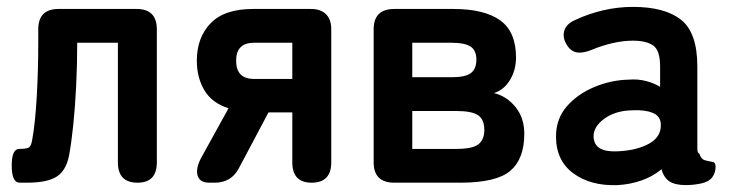

<svg xmlns="http://www.w3.org/2000/svg" viewBox="-20 -530 2127 557"><path d="M37 0Q14 0 14 -50Q14 -98 36 -98Q56 -98 63.5 -102Q71 -106 74 -128Q82 -172 86.5 -248Q91 -324 91 -408V-445Q91 -504 150 -504H376Q435 -504 435 -445V-59Q435 0 379 0Q322 0 322 -59V-406H204Q204 -344 201 -282Q198 -220 192.5 -167Q187 -114 180 -77Q171 -34 143.5 -17Q116 0 58 0Z M587 0Q560 0 553.5 -20Q547 -40 563 -71L643 -216Q595 -231 573 -268Q551 -305 551 -354Q551 -421 591 -462.5Q631 -504 714 -504H882Q910 -504 925.5 -489Q941 -474 941 -445V-59Q941 0 884 0Q828 0 828 -59V-204H759L673 -42Q651 0 603 0ZM717 -301H828V-406H717Q665 -406 665 -354Q665 -301 717 -301Z M1124 0Q1064 0 1064 -59V-445Q1064 -504 1124 -504H1295Q1385 -504 1431 -471Q1477 -438 1477 -363Q1477 -327 1459.5 -298Q1442 -269 1413 -260Q1450 -251 1475.5 -219.5Q1501 -188 1501 -142Q1501 -69 1460.5 -34.5Q1420 0 1315 0ZM1176 -98H1304Q1351 -98 1368 -111.5Q1385 -125 1385 -153Q1385 -184 1366.5 -196Q1348 -208 1304 -208H1176ZM1176 -306H1292Q1330 -306 1346 -318Q1362 -330 1362 -357Q1362 -384 1345 -395Q1328 -406 1289 -406H1176Z M1772 7Q1694 10 1643.5 -27Q1593 -64 1593 -134Q1593 -185 1624 -221Q1655 -257 1704 -277.5Q1753 -298 1805 -299Q1831 -301 1854 -295Q1877 -289 1895 -278V-337Q1895 -384 1875 -398Q1855 -412 1816 -412Q1788 -412 1757.5 -405Q1727 -398 1698 -386Q1672 -375 1653.5 -378Q1635 -381 1623 -402Q1611 -423 1617.5 -442.5Q1624 -462 1651 -473Q1687 -490 1729.5 -500Q1772 -510 1816 -510Q1909 -510 1956 -472.5Q2003 -435 2003 -337V-99Q2003 -86 2009 -84Q2014 -68 2025.5 -65Q2037 -62 2046.5 -60.5Q2056 -59 2056 -47Q2056 -29 2046.5 -16Q2037 -3 2015 2Q1992 7 1970 7Q1939 7 1922.5 -3.5Q1906 -14 1899 -39Q1874 -18 1841 -6.5Q1808 5 1772 7ZM1770 -91Q1826 -93 1862.5 -113Q1899 -133 1897 -170Q1896 -194 1872.5 -203Q1849 -212 1814 -210Q1765 -209 1733 -185.5Q1701 -162 1702 -133Q1704 -88 1770 -91Z"/></svg>

Font: Zen Maru Gothic
Style: Bold
Weight: 700
Designer: Yoshimichi Ohira
Foundry: Positype
Version: Version 1.001